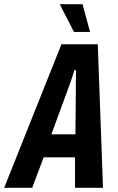

<svg xmlns="http://www.w3.org/2000/svg" viewBox="-62 -899 564 919"><path d="M-42 0 232 -687H406L431 0H297V-146H147L92 0ZM184 -256H299L301 -465Q301 -473 301 -484.5Q301 -496 301 -510Q301 -524 301.5 -537.5Q302 -551 302 -563H294Q290 -548 283.5 -529.5Q277 -511 271 -493.5Q265 -476 261 -466ZM292 -746 226 -875 227 -879H333L369 -746Z"/></svg>

Font: Archivo ExtraCondensed
Style: Bold Italic
Weight: 700
Width: 2
Italic angle: -10°
Designer: Hector Gatti
Foundry: Omnibus-Type
Version: Version 2.001